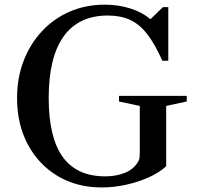

<svg xmlns="http://www.w3.org/2000/svg" viewBox="-20 -792 846 822"><path d="M415.5 10.5Q309 10.5 227.2 -38.2Q145.5 -87 99.2 -173.5Q53 -260 53 -372Q53 -458.5 81 -531.2Q109 -604 159.5 -658.2Q210 -712.5 278.5 -742.2Q347 -772 428 -772Q486.5 -772 537.5 -756Q588.5 -740 622 -711H625.5L677.5 -761.5H700.5V-532H675Q643 -604 610 -646.2Q577 -688.5 536.8 -707Q496.5 -725.5 441.5 -725.5Q316.5 -725.5 252.5 -636.2Q188.5 -547 188.5 -372.5Q188.5 -203.5 248.5 -120.2Q308.5 -37 430.5 -37Q478 -37 515 -52.2Q552 -67.5 570 -97.5Q575.5 -104.5 577 -114.2Q578.5 -124 578.5 -149V-338.5L489.5 -357.5V-381.5H779.5V-357.5L691.5 -338.5V-80.5Q663.5 -54 618.5 -33.5Q573.5 -13 520.5 -1.2Q467.5 10.5 415.5 10.5Z"/></svg>

Font: Libre Caslon Text
Style: Regular
Weight: 400
Designer: Pablo Impallari, Rodrigo Fuenzalida, Katja Schimmel
Foundry: Pablo Impallari, Rodrigo Fuenzalida
Version: Version 2.000